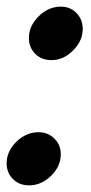

<svg xmlns="http://www.w3.org/2000/svg" viewBox="-24 -547 274 578"><path d="M63 -433Q63 -469 92.5 -498Q122 -527 159 -527Q188 -527 206.5 -507.5Q225 -488 225 -460Q225 -424 196 -395Q167 -366 131 -366Q101 -366 82 -385Q63 -404 63 -433ZM-4 -55Q-4 -92 25.5 -120.5Q55 -149 92 -149Q120 -149 139.5 -130Q159 -111 159 -83Q159 -46 129.5 -17.5Q100 11 64 11Q34 11 15 -8Q-4 -27 -4 -55Z"/></svg>

Font: Open Sauce Two
Style: Bold Italic
Weight: 700
Italic angle: -10°
Designer: Alfredo Marco Pradil
Foundry: Creative Sauce Fz LLC
Version: Version 1.477